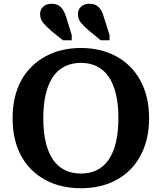

<svg xmlns="http://www.w3.org/2000/svg" viewBox="-20 -983 859 1020"><path d="M533 -888 562 -797V-769H515L453 -820Q425 -844 409.5 -863Q394 -882 394 -908Q394 -932 410.5 -947.5Q427 -963 456 -963Q478 -963 492.5 -954Q507 -945 517 -928.5Q527 -912 533 -888ZM333 -888 361 -797V-769H314L251 -820Q224 -844 208.5 -863Q193 -882 193 -908Q193 -932 209.5 -947.5Q226 -963 255 -963Q276 -963 291 -954Q306 -945 316 -928.5Q326 -912 333 -888ZM410 17Q329 17 263 -8Q197 -33 148 -81Q99 -129 73 -198Q47 -267 47 -355Q47 -443 73 -512Q99 -581 148 -629Q197 -677 263 -702.5Q329 -728 410 -728Q490 -728 556.5 -702.5Q623 -677 671 -629Q719 -581 745.5 -512Q772 -443 772 -355Q772 -267 745.5 -198Q719 -129 671 -81Q623 -33 556.5 -8Q490 17 410 17ZM410 -61Q457 -61 494 -79Q531 -97 556.5 -133.5Q582 -170 595.5 -225.5Q609 -281 609 -355Q609 -429 595.5 -484.5Q582 -540 556.5 -576.5Q531 -613 494 -631Q457 -649 410 -649Q363 -649 325.5 -631Q288 -613 262.5 -576.5Q237 -540 223.5 -484.5Q210 -429 210 -355Q210 -281 223.5 -225.5Q237 -170 262.5 -133.5Q288 -97 325.5 -79Q363 -61 410 -61Z"/></svg>

Font: Roboto Serif SemiBold
Style: Regular
Weight: 600
Designer: Greg Gazdowicz
Foundry: Commercial Type
Version: Version 1.008